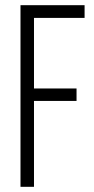

<svg xmlns="http://www.w3.org/2000/svg" viewBox="-20 -720 361 740"><path d="M59 -700V0H111V-331H275V-379H111V-651H306V-700Z"/></svg>

Font: Modon Arabic
Style: Regular
Weight: 400
Designer: Ahmedzaza
Foundry: Ahmedzaza
Version: Version 2.010